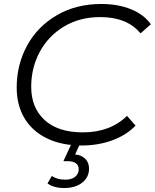

<svg xmlns="http://www.w3.org/2000/svg" viewBox="-20 -726 779 966"><path d="M64 -285Q64 -401 116.5 -497Q169 -593 266 -649.5Q363 -706 490 -706Q574 -706 639 -679.5Q704 -653 739 -604L687 -558Q620 -640 484 -640Q381 -640 302 -592.5Q223 -545 180 -465Q137 -385 137 -289Q137 -184 204.5 -122Q272 -60 397 -60Q534 -60 619 -143L662 -94Q616 -46 545 -20Q474 6 391 6Q289 6 215 -30.5Q141 -67 102.5 -132.5Q64 -198 64 -285ZM219 197 241 159Q267 178 308 178Q340 178 358 163.5Q376 149 376 125Q376 106 362 95.5Q348 85 321 85H299L341 -6H384L358 51Q392 55 410 74Q428 93 428 122Q428 166 393.5 193Q359 220 303 220Q251 220 219 197Z"/></svg>

Font: Idrija
Style: Italic
Weight: 400
Italic angle: -11.3°
Designer: Julieta Ulanovsky
Foundry: Julieta Ulanovsky
Version: Version 7.200